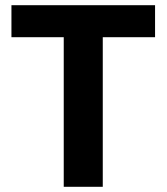

<svg xmlns="http://www.w3.org/2000/svg" viewBox="-20 -718 640 738"><path d="M375 -575V0H225V-575H24V-698H576V-575Z"/></svg>

Font: Lilex
Style: Regular
Weight: 400
Monospace: yes
Designer: Mike Abbink, Paul van der Laan, Pieter van Rosmalen, Mikhael Khrustik
Foundry: Mikhael Khrustik
Version: Version 2.510